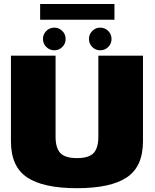

<svg xmlns="http://www.w3.org/2000/svg" viewBox="-20 -960 794 983"><path d="M374 3.5Q546.5 3.5 629.2 -51.8Q712 -107 712 -236.5V-675H483.5V-260Q483.5 -202 459 -176.2Q434.5 -150.5 374 -150.5Q313.5 -150.5 289 -176.5Q264.5 -202.5 264.5 -260V-675H36V-236.5Q36 -107 118.8 -51.8Q201.5 3.5 374 3.5ZM258.5 -702.5Q282 -702.5 299 -719.5Q316 -736.5 316 -760.5Q316 -784.5 299 -801.5Q282 -818.5 258.5 -818.5Q234 -818.5 217 -801.5Q200 -784.5 200 -760.5Q200 -736.5 217 -719.5Q234 -702.5 258.5 -702.5ZM493 -702.5Q517.5 -702.5 534.2 -719.5Q551 -736.5 551 -760.5Q551 -784.5 534.2 -801.5Q517.5 -818.5 493 -818.5Q469.5 -818.5 452.5 -801.5Q435.5 -784.5 435.5 -760.5Q435.5 -736.5 452.2 -719.5Q469 -702.5 493 -702.5ZM185.5 -859H566V-939.5H185.5Z"/></svg>

Font: Anybody Thin Black
Style: Regular
Weight: 900
Version: Version 1.113;gftools[0.9.25]